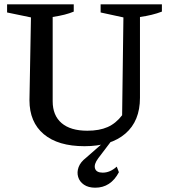

<svg xmlns="http://www.w3.org/2000/svg" viewBox="-20 -670 788 893"><path d="M373 10Q250 10 183.5 -46Q117 -102 117 -204L124 -589L13 -612V-650H323V-616Q304 -608 280.5 -602Q257 -596 225 -591V-199Q225 -133 266.5 -97.5Q308 -62 386 -62Q442 -62 480.5 -79Q519 -96 548 -134L554 -589L448 -612V-650H733V-616Q689 -599 631 -591V-215Q631 -107 563 -48.5Q495 10 373 10ZM423 203Q391 203 370.5 189Q350 175 343.5 153Q337 131 345.5 107.5Q354 84 380 64L477 -21H503L437 66Q416 94 422 113.5Q428 133 458 133Q492 133 523 105L533 131Q495 203 423 203Z"/></svg>

Font: Piazzolla SC Medium
Style: Regular
Weight: 500
Designer: Juan Pablo del Peral
Foundry: Huerta Tipografica
Version: Version 1.330